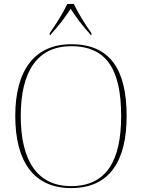

<svg xmlns="http://www.w3.org/2000/svg" viewBox="-20 -951 726 981"><path d="M234 -782V-771H236C281 -821 309 -857 341 -906C373 -857 400 -821 445 -771H447V-782C418 -822 378 -886 357 -931H324C303 -886 263 -822 234 -782ZM343 10C545 10 627 -135 627 -358C627 -590 547 -725 344 -725C157 -725 58 -592 58 -359C58 -125 153 10 343 10ZM343 0C172 0 86 -128 86 -358C86 -588 172 -715 344 -715C530 -715 599 -588 599 -358C599 -130 524 0 343 0Z"/></svg>

Font: Noto Serif Display Thin
Style: Regular
Weight: 100
Designer: Monotype Design Team
Foundry: Monotype Imaging Inc.
Version: Version 2.009